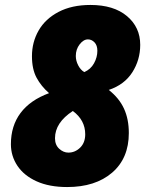

<svg xmlns="http://www.w3.org/2000/svg" viewBox="-20 -745 598 775"><path d="M24 -163Q24 -237 63 -289Q102 -341 178 -369Q146 -397 127.5 -431.5Q109 -466 109 -518Q109 -575 136 -622Q163 -669 216.5 -697Q270 -725 345 -725Q439 -725 492.5 -680Q546 -635 546 -564Q546 -503 514 -453Q482 -403 419 -382Q461 -349 480.5 -306.5Q500 -264 500 -208Q500 -106 432.5 -48Q365 10 251 10Q179 10 128 -13Q77 -36 50.5 -75.5Q24 -115 24 -163ZM373 -540Q373 -562 361.5 -574Q350 -586 335 -586Q317 -586 301.5 -566Q286 -546 286 -519Q286 -500 295.5 -481.5Q305 -463 320 -454Q346 -465 359.5 -489.5Q373 -514 373 -540ZM324 -203Q324 -260 274 -297Q202 -250 202 -187Q202 -160 219 -144.5Q236 -129 256 -129Q283 -129 303.5 -149Q324 -169 324 -203Z"/></svg>

Font: Noto Sans Display Black
Style: Italic
Weight: 900
Italic angle: -12°
Designer: Monotype Design team
Foundry: Monotype Imaging Inc.
Version: Version 1.000